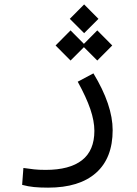

<svg xmlns="http://www.w3.org/2000/svg" viewBox="-20 -631 626 877"><path d="M199.7 226.1Q162.6 226.1 135.3 223.4Q107.9 220.7 81.1 213.4L86.9 136.2Q114.3 140.1 136 142.6Q157.7 145 188.5 145Q297.9 145 354.5 100.8Q411.1 56.6 411.1 -33.2Q411.1 -78.1 392.6 -132.6Q374 -187 335 -257.8L406.7 -295.9Q494.6 -150.9 494.6 -36.6Q494.6 91.3 418.5 158.7Q342.3 226.1 199.7 226.1ZM424.3 -354.5 363.3 -415.5 302.2 -354.5 233.9 -423.3 302.2 -492.2 363.3 -430.7 424.3 -492.2 492.7 -423.3ZM364.3 -479.5 298.8 -544.9 364.3 -610.8 429.7 -544.9Z"/></svg>

Font: Cascadia Mono NF SemiLight
Style: Regular
Weight: 350
Monospace: yes
Designer: Aaron Bell
Foundry: Saja Typeworks
Version: Version 2404.023; ttfautohint (v1.8.4)